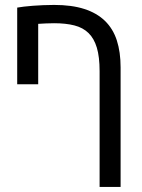

<svg xmlns="http://www.w3.org/2000/svg" viewBox="-20 -549 568 768"><path d="M48.8 -211.9V-518.6Q59.6 -520.5 75.7 -522.5Q91.8 -524.4 111.1 -525.9Q130.4 -527.3 152.1 -528.3Q173.8 -529.3 196.3 -529.3Q266.6 -529.3 316.9 -513.2Q367.2 -497.1 399.7 -465.6Q432.1 -434.1 447.3 -387.5Q462.4 -340.8 462.4 -279.8V198.7H378.4V-264.6Q378.4 -321.3 367.4 -358.2Q356.4 -395 334.2 -416.7Q312 -438.5 277.6 -447.3Q243.2 -456.1 196.3 -456.1Q179.2 -456.1 163.6 -455.3Q147.9 -454.6 132.8 -453.6V-211.9Z"/></svg>

Font: Arian AMU
Style: Regular
Weight: 400
Designer: Ruben Hakobyan (Tarumian)
Foundry: Ruben Hakobyan (Tarumian)
Version: Version 4.003